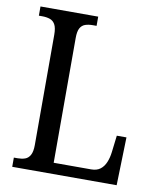

<svg xmlns="http://www.w3.org/2000/svg" viewBox="-81 -778 697 842"><g transform="rotate(10 267.5 -357.0)"><path d="M31 0V-41H48Q66 -41 80.5 -46Q95 -51 103.5 -66.5Q112 -82 112 -111V-602Q112 -633 103.5 -648Q95 -663 80 -668Q65 -673 46 -673H31V-714H288V-673H272Q252 -673 237.5 -668Q223 -663 215 -648.5Q207 -634 207 -605V-49H374Q399 -49 414.5 -61Q430 -73 438.5 -93.5Q447 -114 450 -139L459 -214H502L496 0Z"/></g></svg>

Font: Noto Serif Condensed
Style: Regular
Weight: 400
Width: 3
Designer: Monotype Design Team
Foundry: Monotype Imaging Inc.
Version: Version 2.015